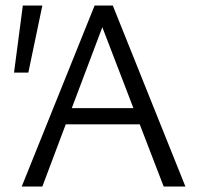

<svg xmlns="http://www.w3.org/2000/svg" viewBox="-20 -678 737 698"><path d="M488 -226H219L134 0H59L324 -658H390L654 0H575ZM465 -285 352 -579 241 -285ZM31 -414 63 -658H134L83 -414Z"/></svg>

Font: Ysabeau
Style: Regular
Weight: 400
Designer: Christian Thalmann (Catharsis Fonts)
Version: Version 0.003